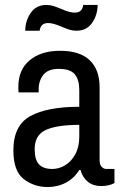

<svg xmlns="http://www.w3.org/2000/svg" viewBox="-20 -743 496 775"><path d="M289 -619Q274 -619 261 -623Q248 -627 229 -635Q195 -650 174 -650Q144 -650 140 -619H82Q82 -659 104 -691Q126 -723 167 -723Q182 -723 195 -719Q208 -715 227 -707Q261 -692 282 -692Q312 -692 316 -723H374Q374 -683 352 -651Q330 -619 289 -619ZM382 -391V-96Q382 -79 390 -70Q398 -61 410 -61H442V-4Q420 8 388 8Q356 8 334.5 -9.5Q313 -27 305 -57H300Q280 -24 246.5 -6Q213 12 172 12Q118 12 76 -20Q34 -52 34 -136Q34 -237 102.5 -274.5Q171 -312 300 -312V-380Q300 -421 282 -443Q264 -465 217 -465Q174 -465 155 -441Q136 -417 136 -382V-370H55Q54 -376 54 -392Q54 -462 100 -500Q146 -538 223 -538Q302 -538 342 -500Q382 -462 382 -391ZM120 -141Q120 -98 137.5 -79.5Q155 -61 191 -61Q218 -61 243 -76Q268 -91 284 -120.5Q300 -150 300 -191V-239Q210 -239 165 -218.5Q120 -198 120 -141Z"/></svg>

Font: Archivo Narrow
Style: Regular
Weight: 400
Designer: Hector Gatti
Foundry: Omnibus-Type
Version: Version 1.003